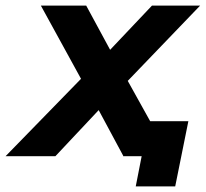

<svg xmlns="http://www.w3.org/2000/svg" viewBox="-73 -558 735 686"><path d="M-53 0 257 -318 237 -239 73 -538H235L347 -331L275 -332L470 -538H642L346 -230L359 -313L533 0H368L253 -214H326L125 0ZM412 108 440 -35 469 0H367L392 -125H600L553 108Z"/></svg>

Font: MOST Montserrat
Style: Bold Italic
Weight: 700
Italic angle: -11.3°
Designer: Julieta Ulanovsky
Foundry: Julieta Ulanovsky
Version: Version 8.000;March 11, 2024;FontCreator 15.0.0.2926 64-bit